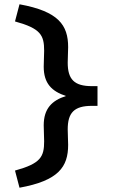

<svg xmlns="http://www.w3.org/2000/svg" viewBox="-20 -735 527 896"><path d="M50 61 71 141C253 108 298 44 298 -59C298 -74 296 -114 296 -131C296 -209 326 -241 409 -241H435V-333H409C326 -333 296 -365 296 -443C296 -460 298 -500 298 -515C298 -618 253 -682 71 -715L50 -635C170 -602 186 -571 186 -498C186 -478 184 -445 184 -424C184 -346 221 -309 288 -287C222 -266 184 -228 184 -150C184 -129 186 -96 186 -76C186 -3 170 28 50 61Z"/></svg>

Font: Mission Medium
Style: Regular
Weight: 500
Version: Version 1.000;FEAKit 1.0